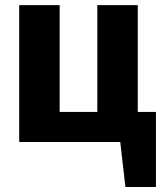

<svg xmlns="http://www.w3.org/2000/svg" viewBox="-20 -565 655 764"><path d="M600.5 -119.5V179H479L458.5 0H56.4V-544.6H217.4V-119.5H367.2V-544.6H528.2V-119.5Z"/></svg>

Font: FiraCode Nerd Font Mono
Style: Bold
Weight: 700
Monospace: yes
Designer: Carrois Corporate, Edenspiekermann AG, Nikita Prokopov
Foundry: Carrois Corporate, Edenspiekermann AG, Nikita Prokopov
Version: Version 6.002;Nerd Fonts 3.3.0